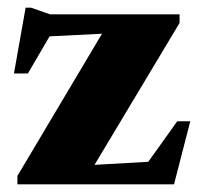

<svg xmlns="http://www.w3.org/2000/svg" viewBox="-20 -482 521 502"><path d="M25.5 0V-22L267 -428L361.5 -399.5L60 -384.5L134.5 -429.5L53 -290H16.5L47 -462H61L111 -444.5H449.5V-422L205 -14L104 -44L395 -60.5L338 -17.5L443.5 -165H477.5L435 0Z"/></svg>

Font: Newsreader 24pt ExtraBold
Style: Regular
Weight: 800
Designer: Hugues Gentile
Foundry: Production Type
Version: Version 1.003